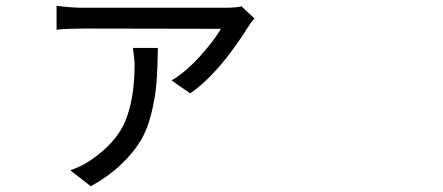

<svg xmlns="http://www.w3.org/2000/svg" viewBox="-20 -569 1540 668"><path d="M442.4 -402.3H529.3Q528.3 -330.1 524.4 -280.8Q520.5 -231.4 506.8 -175.3Q493.2 -119.1 468.8 -78.6Q444.3 -38.1 400.9 3.4Q357.4 44.9 295.9 79.1L224.6 23.4Q262.7 10.7 293.9 -10.7Q386.7 -73.2 417.5 -151.4Q448.2 -229.5 448.2 -342.8Q448.2 -363.3 442.4 -402.3ZM820.3 -546.9 865.2 -504.9Q852.5 -490.2 844.7 -477.5Q741.2 -312.5 641.6 -244.1L577.1 -289.1Q626 -318.4 674.3 -371.6Q722.7 -424.8 749 -468.8L271.5 -469.7Q218.8 -469.7 176.8 -465.8V-548.8Q226.6 -542 271.5 -542H764.6Q798.8 -542 820.3 -546.9Z"/></svg>

Font: Bpmf Zihi Sans Regular
Style: Regular
Weight: 400
Foundry: But Ko
Version: Version 1.320